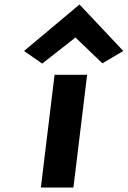

<svg xmlns="http://www.w3.org/2000/svg" viewBox="-20 -825 569 855"><path d="M87 -598 168 -542 316 -658 436 -543 529 -598 334 -805ZM307 10 368 -492H223L162 10Z"/></svg>

Font: Bluebird
Style: SfBdExtObl
Weight: 700
Designer: Jasper
Foundry: Cannot Into Space Fonts
Version: Version 0.98